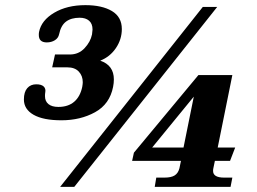

<svg xmlns="http://www.w3.org/2000/svg" viewBox="-20 -727 998 747"><path d="M121 -399Q141 -399 150 -390.5Q159 -382 156 -367Q155 -362 155 -353Q155 -333 168.5 -322Q182 -311 207 -311Q245 -311 268.5 -331Q292 -351 300 -389Q302 -401 302 -407Q302 -432 286.5 -448.5Q271 -465 242 -465H183L194 -515H252Q286 -515 309 -539.5Q332 -564 338 -593Q340 -607 340 -612Q340 -635 326.5 -646.5Q313 -658 290 -658Q257 -658 237 -643Q217 -628 210 -594Q207 -579 193.5 -570.5Q180 -562 162 -562Q131 -562 131 -591Q131 -599 132 -603Q141 -648 191 -677.5Q241 -707 312 -707Q377 -707 415.5 -684Q454 -661 454 -614Q454 -574 431 -540Q408 -506 370 -491Q423 -473 423 -418Q423 -404 420 -389Q407 -322 350 -290.5Q293 -259 219 -259Q148 -259 110.5 -280.5Q73 -302 73 -340Q73 -369 86 -384Q99 -399 121 -399ZM769 -700H825L269 0H214ZM501 -133 752 -435H884L827 -153H895L875 -101H816L810 -72Q809 -68 809 -62Q809 -36 852 -36H884L877 0H582L588 -36H620Q646 -36 659.5 -44.5Q673 -53 678 -72L684 -101H494ZM694 -153 734 -351 572 -153Z"/></svg>

Font: Taviraj SemiBold
Style: Italic
Weight: 600
Italic angle: -12°
Designer: Katatrad Team
Foundry: CadsonDemak
Version: Version 1.001